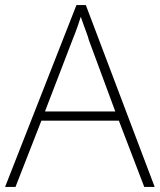

<svg xmlns="http://www.w3.org/2000/svg" viewBox="-20 -736 630 756"><path d="M548 0 448 -261H143L41 0H0L281 -716H318L589 0ZM330 -578Q327 -590 321.5 -604.5Q316 -619 310 -636Q304 -653 298 -670Q293 -654 287.5 -637.5Q282 -621 276 -606Q270 -591 265 -578L157 -297H434Z"/></svg>

Font: Noto Sans Khmer ExtraLight
Style: Regular
Weight: 250
Version: Version 2.003